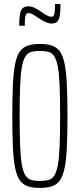

<svg xmlns="http://www.w3.org/2000/svg" viewBox="-20 -911 390 939"><path d="M175 8Q140 8 116 0Q92 -8 77 -29Q62 -50 54 -89.5Q46 -129 43 -191Q40 -253 40 -344Q40 -435 43 -497Q46 -559 54 -598.5Q62 -638 77 -659Q92 -680 116 -688Q140 -696 175 -696Q210 -696 234 -688Q258 -680 273 -659Q288 -638 296 -598.5Q304 -559 307 -497Q310 -435 310 -344Q310 -253 307 -191Q304 -129 296 -89.5Q288 -50 273 -29Q258 -8 234 0Q210 8 175 8ZM175 -26Q199 -26 216.5 -30.5Q234 -35 245 -51.5Q256 -68 262.5 -102Q269 -136 271.5 -195Q274 -254 274 -344Q274 -434 271.5 -493Q269 -552 262.5 -586Q256 -620 245 -636.5Q234 -653 216.5 -657.5Q199 -662 175 -662Q151 -662 134 -657.5Q117 -653 105.5 -636.5Q94 -620 87.5 -586Q81 -552 78.5 -493Q76 -434 76 -344Q76 -254 78.5 -195Q81 -136 87.5 -102Q94 -68 105.5 -51.5Q117 -35 134 -30.5Q151 -26 175 -26ZM74 -785Q74 -820 77.5 -841Q81 -862 91 -871Q101 -880 118 -880Q135 -880 151 -872Q167 -864 182 -853Q195 -843 208.5 -836Q222 -829 232 -829Q243 -829 246 -843Q249 -857 249 -891H276Q276 -856 272.5 -835Q269 -814 259.5 -805Q250 -796 232 -796Q219 -796 204 -802.5Q189 -809 174 -819Q161 -828 146 -837.5Q131 -847 118 -847Q108 -847 104.5 -833Q101 -819 101 -785Z"/></svg>

Font: Saira UltraCondensed Thin
Style: Regular
Weight: 250
Width: 1
Designer: Hector Gatti with collaboration of the Omnibus-Type team
Foundry: Omnibus-Type
Version: Version 1.101